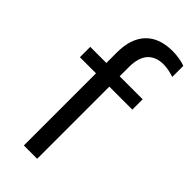

<svg xmlns="http://www.w3.org/2000/svg" viewBox="-239 -783 826 826"><g transform="rotate(45 174.0 -370.0)"><path d="M105 0V-439H7V-502H105V-565Q105 -650 147.5 -695Q190 -740 271 -740Q290 -740 312 -736.5Q334 -733 348 -727V-660Q336 -664 318.5 -668Q301 -672 283 -672Q237 -672 211.5 -644Q186 -616 186 -558V-502H326V-439H186V0Z"/></g></svg>

Font: Winston
Style: Regular
Weight: 400
Designer: Original fonts by Vernon Adams / Changes by Cristiano Sobral
Foundry: Original fonts by Vernon Adams / Changes by Cristiano Sobral
Version: Version 2.503;July 17, 2020;FontCreator 13.0.0.2655 64-bit